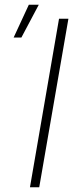

<svg xmlns="http://www.w3.org/2000/svg" viewBox="-20 -790 344 810"><path d="M268.6 -710.9 145.5 0H106.4L229 -710.9ZM37.6 -631.8 101.6 -770H143.6L70.3 -631.8Z"/></svg>

Font: Roboto ExtraLight
Style: Italic
Weight: 250
Designer: Christian Robertson
Foundry: Google
Version: Version 3.009; 2024